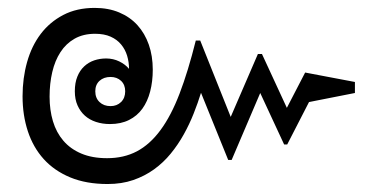

<svg xmlns="http://www.w3.org/2000/svg" viewBox="-20 -459 956 486"><path d="M878.4 -251.5V-223.6L762.2 -200.7L707 -93.3H699.2L638.7 -223.6L566.4 -54.2H557.6L488.8 -224.1Q481 -198.7 470.2 -171.6Q459.5 -144.5 445.1 -118.7Q430.7 -92.8 412.1 -70.1Q393.6 -47.4 369.9 -30.3Q346.2 -13.2 317.1 -3.2Q288.1 6.8 252.4 6.8Q198.2 6.8 157.7 -10Q117.2 -26.9 90.6 -56.4Q64 -85.9 50.5 -126.7Q37.1 -167.5 37.1 -215.3Q37.1 -261.2 48.6 -302Q60.1 -342.8 83 -373Q106 -403.3 140.1 -421.1Q174.3 -439 219.7 -439Q254.4 -439 281.7 -427.5Q309.1 -416 327.9 -395.3Q346.7 -374.5 356.7 -345.9Q366.7 -317.4 366.7 -282.7Q366.7 -252.9 360.1 -227.5Q353.5 -202.1 340.3 -183.8Q327.1 -165.5 306.6 -155.3Q286.1 -145 258.3 -145Q239.3 -145 222.9 -150.4Q206.5 -155.8 194.8 -166.3Q183.1 -176.8 176.3 -192.1Q169.4 -207.5 169.4 -228Q169.4 -249.5 175.8 -265.1Q182.1 -280.8 193.1 -291Q204.1 -301.3 218.5 -306.2Q232.9 -311 248.5 -311Q266.6 -311 282 -303.5Q297.4 -295.9 306.6 -284.7Q306.6 -301.8 301.8 -317.9Q296.9 -334 286.6 -346.4Q276.4 -358.9 260 -366.2Q243.7 -373.5 220.7 -373.5Q190.9 -373.5 168.9 -361.1Q147 -348.6 133.1 -327.1Q119.1 -305.7 112.3 -276.6Q105.5 -247.6 105.5 -214.4Q105.5 -180.7 114 -152.1Q122.6 -123.5 140.4 -102.8Q158.2 -82 185.8 -70.3Q213.4 -58.6 251 -58.6Q293.5 -58.6 326.4 -75.9Q359.4 -93.3 386.2 -129.6Q413.1 -166 434.6 -222.2Q456.1 -278.3 475.6 -356.4H486.8L564 -163.1L632.8 -322.3H643.1L706.1 -186L752.4 -275.4ZM221.2 -228Q221.2 -210.9 231.9 -200.7Q242.7 -190.4 259.8 -190.4Q275.9 -190.4 286.4 -200.7Q296.9 -210.9 296.9 -228Q296.9 -244.6 286.4 -254.4Q275.9 -264.2 259.8 -264.2Q242.7 -264.2 231.9 -254.4Q221.2 -244.6 221.2 -228Z"/></svg>

Font: Noto Sans Southeast Asian
Style: Regular
Weight: 400
Designer: Monotype Design Team
Foundry: Monotype Imaging Inc.
Version: Version 1.06 uh; ttfautohint (v1.4.1)